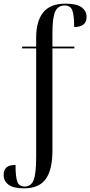

<svg xmlns="http://www.w3.org/2000/svg" viewBox="-32 -791 494 1051"><path d="M100 240Q40 240 14 219.5Q-12 199 -12 167Q-12 140 3 126Q18 112 53 112Q53 176 62.5 203Q72 230 104 230Q138 230 152 195Q166 160 166 67V-526H89V-536H166V-585Q166 -675 204.5 -723Q243 -771 326 -771Q389 -771 415.5 -750.5Q442 -730 442 -699Q442 -643 374 -643Q374 -706 364 -733.5Q354 -761 322 -761Q285 -761 270 -727.5Q255 -694 255 -611V-536H375V-526H255V34Q255 139 218 189.5Q181 240 100 240Z"/></svg>

Font: Noto Serif Display Condensed
Style: Regular
Weight: 400
Width: 3
Designer: Monotype Design Team
Foundry: Monotype Imaging Inc.
Version: Version 2.009